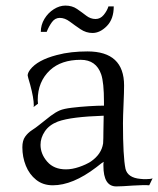

<svg xmlns="http://www.w3.org/2000/svg" viewBox="-20 -660 566 687"><path d="M396 7Q350 7 350 -67Q350 -70 350 -73.5Q350 -77 351 -81Q344 -77 337.5 -71.5Q331 -66 324 -61Q240 3 169 3Q134 3 109.5 -16.5Q85 -36 72.5 -67Q60 -98 60 -133Q60 -157 70 -171Q80 -185 94 -194Q108 -203 119 -212Q145 -233 161.5 -245.5Q178 -258 194 -265Q208 -271 237 -274.5Q266 -278 298 -280Q330 -282 352 -282V-295Q352 -365 342 -394Q324 -446 269 -446Q199 -446 159 -409Q115 -368 115 -302Q115 -298 115.5 -294.5Q116 -291 116 -289L100 -277L101 -282Q101 -309 88 -357Q79 -387 79 -390Q79 -399 88 -411Q114 -445 183 -463Q209 -470 236.5 -473Q264 -476 293 -476Q424 -476 424 -354Q424 -343 423.5 -326Q423 -309 422 -286Q421 -264 420.5 -247Q420 -230 420 -219Q420 -100 429 -56Q437 -24 482 -20Q488 -19 493.5 -19Q499 -19 503 -19Q519 -19 526 -22L514 3Q504 2 489 2.5Q474 3 455 4Q415 7 396 7ZM216 -54Q238 -54 263 -62.5Q288 -71 305 -82Q343 -108 349 -147Q350 -164 350 -189.5Q350 -215 351 -246Q293 -244 252.5 -239Q212 -234 187 -225Q156 -213 140.5 -190Q125 -167 125 -142Q125 -109 149 -81.5Q173 -54 216 -54ZM311 -542Q288 -542 268 -555.5Q248 -569 230 -582.5Q212 -596 194 -596Q177 -596 166 -581Q155 -566 147 -546H126Q126 -571 139 -592.5Q152 -614 172.5 -627Q193 -640 214 -640Q238 -640 255.5 -628Q273 -616 288.5 -604Q304 -592 322 -592Q339 -592 351 -606.5Q363 -621 368 -637H387Q387 -592 362.5 -567Q338 -542 311 -542Z"/></svg>

Font: Gideon Roman
Style: Regular
Weight: 400
Designer: Robert E. Leuschke
Foundry: Robert E. Leuschke
Version: Version 2.010